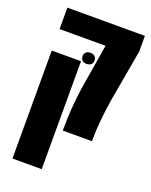

<svg xmlns="http://www.w3.org/2000/svg" viewBox="-158 -715 815 1033"><g transform="rotate(20 249.0 -198.0)"><path d="M414.6 -17.1V0H247.6V-17.1Q247.6 -126.5 265.1 -249.5L307.6 -507.3H44.4V-629.9H488.3V-540L437 -249Q414.6 -107.4 414.6 -17.1ZM219.5 -435.8Q228.5 -444.3 244.6 -444.3Q260.7 -444.3 270 -435.5Q279.3 -426.8 279.3 -412.4Q279.3 -397.9 270 -389.4Q260.7 -380.9 244.6 -380.9Q228.5 -380.9 219.5 -389.4Q210.4 -397.9 210.4 -412.6Q210.4 -427.2 219.5 -435.8ZM44.4 233.9V-384.3H211.9V233.9Z"/></g></svg>

Font: Open Sans Hebrew Condensed Extra Bold
Style: Regular
Weight: 800
Width: 3
Foundry: Ascender Corporation, Yanek Iontef
Version: Version 2.001;PS 002.001;hotconv 1.0.70;makeotf.lib2.5.58329